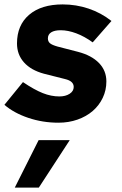

<svg xmlns="http://www.w3.org/2000/svg" viewBox="-29 -545 554 870"><path d="M-9 -70 75 -173Q127 -138 165 -123Q203 -108 240 -108Q268 -108 286.5 -120Q305 -132 305 -151Q305 -164 295.5 -173Q286 -182 265 -187L170 -211Q111 -227 79.5 -262.5Q48 -298 48 -348Q48 -431 103 -478Q158 -525 255 -525Q316 -525 372.5 -506Q429 -487 476 -450L391 -353Q354 -380 316.5 -394Q279 -408 246 -408Q218 -408 203 -398.5Q188 -389 188 -371Q188 -357 197.5 -349Q207 -341 232 -334L325 -310Q386 -294 419.5 -259.5Q453 -225 453 -176Q453 -136 436.5 -101.5Q420 -67 391 -42Q362 -17 322 -3Q282 11 236 11Q164 11 99 -11Q34 -33 -9 -70ZM146 90H287L147 305H38Z"/></svg>

Font: Red Hat Text
Style: Bold Italic
Weight: 700
Italic angle: -12°
Designer: Pentagram / MCKL
Foundry: Pentagram / MCKL
Version: Version 1.003; Red Hat Text Bold Italic